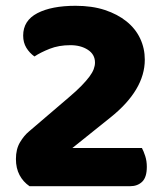

<svg xmlns="http://www.w3.org/2000/svg" viewBox="-20 -643 562 663"><path d="M241 -623Q298 -623 342 -608.5Q386 -594 417 -569Q448 -544 464 -510Q480 -476 480 -437Q480 -332 361 -237L230 -132H470Q476 -121 481.5 -104Q487 -87 487 -67Q487 -31 471 -15.5Q455 0 429 0H82Q60 -15 47.5 -38.5Q35 -62 35 -94Q35 -128 49 -151.5Q63 -175 80 -189L218 -307Q244 -329 261 -346.5Q278 -364 288.5 -378Q299 -392 303.5 -404Q308 -416 308 -427Q308 -455 283.5 -471Q259 -487 223 -487Q183 -487 151.5 -474.5Q120 -462 99 -448Q82 -460 71 -478Q60 -496 60 -520Q60 -572 109 -597.5Q158 -623 241 -623Z"/></svg>

Font: Baloo Bhaina
Style: Regular
Weight: 400
Designer: Manish Minz, Shuchita Grover and Ek Type
Foundry: Ek Type
Version: Version 1.443;PS 1.000;hotconv 16.6.51;makeotf.lib2.5.65220;